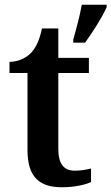

<svg xmlns="http://www.w3.org/2000/svg" viewBox="-20 -780 470 810"><path d="M289 -613V-600H339C370 -643 412 -708 430 -750V-760H325C317 -714 301 -655 289 -613ZM242 10C297 10 344 -2 364 -12V-69C343 -64 321 -60 295 -60C249 -60 226 -89 226 -152V-472H355V-536H226V-660H157C147 -612 132 -579 111 -557C90 -535 56 -519 20 -519V-472H96V-147C96 -31 148 10 242 10Z"/></svg>

Font: Noto Serif SemiBold
Style: Regular
Weight: 600
Designer: Monotype Design Team
Foundry: Monotype Imaging Inc.
Version: Version 2.013